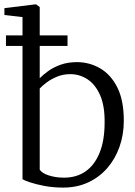

<svg xmlns="http://www.w3.org/2000/svg" viewBox="-26 -839 613 870"><path d="M-6 -771V-802L131.5 -819H138L154 -807V-484.5Q169.5 -500.5 193.2 -517.5Q217 -534.5 249.5 -546Q282 -557.5 322.5 -557.5Q379.5 -557.5 428 -529.2Q476.5 -501 505.8 -442.5Q535 -384 535 -292Q535 -229 515.5 -173.8Q496 -118.5 459.8 -77Q423.5 -35.5 373 -12.2Q322.5 11 260.5 11Q214.5 11 175.2 3.5Q136 -4 109.5 -13Q83 -22 76 -27V-761.5ZM292.5 -503Q260.5 -503 233.5 -492Q206.5 -481 186 -465.8Q165.5 -450.5 154 -438V-71Q162.5 -55 194 -44.5Q225.5 -34 264 -34Q321 -34 361.8 -62.5Q402.5 -91 425 -146Q447.5 -201 448 -279.5Q449.5 -357.5 428 -406.8Q406.5 -456 370.8 -479.5Q335 -503 292.5 -503ZM1 -678.5H280V-631H1Z"/></svg>

Font: Merriweather 48pt Light
Style: Regular
Weight: 300
Version: Version 2.100